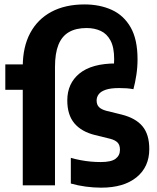

<svg xmlns="http://www.w3.org/2000/svg" viewBox="-20 -838 711 868"><path d="M437.7 10.4Q403.1 10.4 368.2 5.7Q333.4 1.1 300.2 -8.3V-124.4Q321.9 -118.1 344.5 -113.9Q367.1 -109.6 390 -107.5Q412.9 -105.4 435.7 -105.4Q483 -105.4 502.6 -120.3Q522.3 -135.2 522.3 -160.9Q522.3 -182.6 511.5 -193.6Q500.7 -204.6 479 -210.4L409.1 -227.6Q348 -242.7 316.1 -280.8Q284.2 -318.9 284.2 -384Q284.2 -461 339.7 -506.1Q395.2 -551.2 504.8 -551.2Q513 -551.2 525.4 -550.9Q537.8 -550.6 550.3 -549.7Q562.9 -548.9 571.9 -547.6L484.9 -479.5Q490 -501.5 493.1 -524.2Q496.1 -546.8 496.1 -571Q496.1 -623.7 479.8 -654.4Q463.5 -685.2 435.4 -698.2Q407.2 -711.3 371.6 -711.3Q323.7 -711.3 291.9 -693Q260.1 -674.7 244.3 -635.9Q228.6 -597.1 228.6 -535.3V0H82.9V-536.9Q82.9 -625.6 116.4 -688.4Q149.9 -751.2 212.4 -784.6Q275 -818 362.2 -818Q430.8 -818 485 -793.5Q539.1 -769 570.5 -714.6Q601.8 -660.1 601.8 -569.9Q601.8 -533.9 596.4 -498.8Q591 -463.6 583.1 -434.7Q568.7 -437.6 552.6 -438.8Q536.6 -439.9 518.8 -439.9Q479.5 -439.9 457.2 -432Q434.9 -424.1 425.9 -411.4Q416.8 -398.6 416.8 -383.9Q416.8 -364.7 427.4 -354Q438 -343.3 459.9 -337.3L529.7 -320.1Q593 -304.3 623.9 -267.4Q654.9 -230.5 654.9 -164.3Q654.9 -83.2 597.1 -36.4Q539.3 10.4 437.7 10.4ZM4 -431.9V-547H143.4V-431.9Z"/></svg>

Font: Encode Sans Condensed Thin
Style: Regular
Weight: 100
Width: 3
Designer: Multiple Designers
Foundry: Impallari Type
Version: Version 3.002